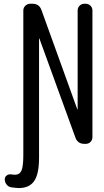

<svg xmlns="http://www.w3.org/2000/svg" viewBox="-20 -750 540 1001"><path d="M39.1 226.6Q24.4 224.6 14.6 212.4Q4.9 200.2 4.9 184.6Q4.9 171.9 15.1 164.6Q25.4 157.2 38.1 159.2Q51.8 161.1 57.6 161.1Q82 161.1 91.8 139.6Q101.6 118.2 101.6 57.6V-695.3Q101.6 -710 112.3 -720.2Q123 -730.5 137.7 -730.5H149.4Q184.6 -730.5 196.3 -697.3L382.8 -180.7Q382.8 -179.7 383.8 -179.7Q384.8 -179.7 384.8 -180.7V-695.3Q384.8 -710 395 -720.2Q405.3 -730.5 419.9 -730.5H426.8Q441.4 -730.5 451.7 -720.2Q461.9 -710 461.9 -695.3V-35.2Q461.9 -20.5 452.1 -10.3Q442.4 0 426.8 0H419.9Q384.8 0 373 -33.2L185.5 -548.8Q185.5 -549.8 184.6 -549.8Q183.6 -549.8 183.6 -548.8V72.3Q183.6 157.2 158.2 193.8Q132.8 230.5 78.1 230.5Q57.6 229.5 39.1 226.6Z"/></svg>

Font: Rounded-L Mgen+ 2m regular
Style: Regular
Weight: 400
Designer: [Source Han Sans]
Ryoko NISHIZUKA  (kana & ideographs); Paul D. Hunt (Latin, Greek & Cyrillic); Wenlong ZHANG  (bopomofo
Version: Version 1.059.20150602